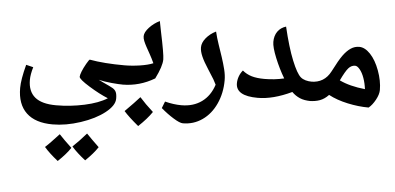

<svg xmlns="http://www.w3.org/2000/svg" viewBox="-65 -648 2852 1385"><g transform="rotate(5 1361.0 44.5)"><path d="M716.8 117.2Q654.8 92.3 577.9 44.9Q501 -2.4 501 -20Q501 -32.2 511.2 -58.3Q521.5 -84.5 539.8 -116.7Q558.1 -148.9 563 -148.9Q667 -129.9 818.8 -129.9Q832 -129.9 832 -117.2V-2Q832 9.8 818.8 9.8Q785.6 9.8 733.4 4.9Q681.2 0 640.1 -9.8L676.3 7.8Q725.1 29.8 743.4 40.3Q761.7 50.8 769.3 67.1Q776.9 83.5 776.9 115.2Q776.9 164.6 710 217.3Q643.1 270 537.4 304.9Q431.6 339.8 335.9 339.8Q210.4 339.8 145.3 277.8Q80.1 215.8 80.1 98.1Q80.1 37.1 108.9 -71.8L161.1 -59.1Q145 -4.9 145 34.2Q145 117.2 195.1 158.7Q245.1 200.2 349.1 200.2Q452.1 200.2 554.2 178Q656.2 155.8 716.8 117.2ZM485.8 496.6Q456.1 542.5 396 599.6Q333 549.8 295.9 506.8Q322.3 482.4 348.1 454.6Q374 426.8 394 405.8Q428.7 443.4 485.8 496.6ZM681.6 474.6Q649.9 522.9 592.8 577.6Q529.3 528.3 492.7 485.8Q537.6 443.8 589.8 383.8Q627.4 422.9 681.6 474.6Z M812 9.8Q802.2 9.8 802.2 0V-120.1Q802.2 -129.9 812 -129.9Q869.1 -129.9 927.7 -138.9Q986.3 -147.9 1022 -163.1Q1006.3 -197.3 990.7 -225.1Q975.1 -252.9 962.6 -275.6Q950.2 -298.3 942.6 -316.9Q935.1 -335.4 935.1 -351.1Q935.1 -379.9 967.3 -414.8Q999.5 -449.7 1042 -470.2L1057.1 -393.6Q1090.8 -234.4 1090.8 -196.8Q1090.8 -147 1044.9 -55.2Q936 9.8 812 9.8ZM1049.3 187.5Q1013.7 240.2 952.1 297.9Q878.9 237.3 845.2 198.7Q916 127.9 950.2 88.9Q990.7 134.8 1049.3 187.5Z M1271 250Q1249 250 1202.6 221.4Q1156.2 192.9 1110.8 153.8L1129.9 105Q1192.9 121.1 1249 121.1Q1335.4 121.1 1396 77.4Q1456.5 33.7 1482.9 -47.9Q1472.7 -69.3 1463.4 -85Q1454.1 -100.6 1418.9 -155.3Q1385.7 -206.1 1369.9 -242.4Q1354 -278.8 1354 -307.1Q1354 -341.3 1381.8 -375.2Q1409.7 -409.2 1452.6 -430.2Q1463.4 -385.3 1479 -339.8Q1494.6 -294.4 1509.3 -250.2Q1523.9 -206.1 1534.4 -164.3Q1544.9 -122.6 1544.9 -85Q1544.9 7.3 1509.5 85Q1474.1 162.6 1411.4 206.3Q1348.6 250 1271 250Z M2175.8 9.8Q2128.9 9.8 2096.7 -4.2Q2064.5 -18.1 2038.6 -43.9Q1904.3 20 1793 20Q1634.8 20 1634.8 -71.8Q1634.8 -96.7 1644 -122.1Q1653.3 -147.5 1669.9 -167Q1698.7 -142.6 1736.6 -131.3Q1774.4 -120.1 1829.6 -120.1Q1902.3 -120.1 1971.7 -136.2Q1932.6 -201.7 1901.6 -277.8Q1870.6 -354 1870.6 -392.1Q1870.6 -436.5 1892.1 -467.3Q1913.6 -498 1952.6 -509.8Q1987.8 -361.3 2024.9 -270Q2062 -178.7 2090.8 -154.3Q2119.6 -129.9 2175.8 -129.9Q2185.5 -129.9 2185.5 -120.1V0Q2185.5 9.8 2175.8 9.8Z M2596.7 20Q2522.5 20 2443.4 2.9Q2364.3 -14.2 2304.7 -45.9Q2275.9 -15.1 2242.2 -2.7Q2208.5 9.8 2165.5 9.8Q2155.8 9.8 2155.8 0V-120.1Q2155.8 -129.9 2165.5 -129.9Q2262.7 -129.9 2307.6 -216.8Q2350.6 -301.8 2376.7 -337.4Q2402.8 -373 2430.7 -391.6Q2458.5 -410.2 2491.7 -410.2Q2532.2 -410.2 2572.3 -368.2Q2612.3 -326.2 2639.4 -252.7Q2666.5 -179.2 2666.5 -112.8Q2666.5 -81.5 2644.8 -41.5Q2623 -1.5 2596.7 20ZM2473.6 -272Q2446.3 -272 2425.5 -248.5Q2404.8 -225.1 2372.6 -157.2Q2447.8 -121.1 2558.6 -109.9Q2553.2 -153.3 2540 -189.9Q2526.9 -226.6 2508.3 -249.3Q2489.7 -272 2473.6 -272Z"/></g></svg>

Font: Droid Arabic Naskh
Style: Bold
Weight: 700
Designer: Pascal Zoghbi
Foundry: Ascender Corporation
Version: Version 1.00